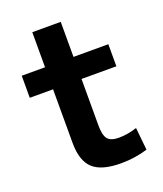

<svg xmlns="http://www.w3.org/2000/svg" viewBox="-131 -777 745 875"><g transform="rotate(-20 242.0 -340.0)"><path d="M129 -153V-413H16V-520H129V-690H267V-520H436V-413H267V-187Q267 -140 282 -121.5Q297 -103 336 -103Q379 -103 424 -118L435 -9Q373 10 306 10Q212 10 170.5 -28Q129 -66 129 -153Z"/></g></svg>

Font: Enso
Style: Bold
Weight: 700
Designer: Coji Morishita
Foundry: UNDERFOREST DESIGN
Version: Version 1.000